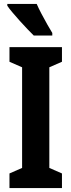

<svg xmlns="http://www.w3.org/2000/svg" viewBox="-20 -953 361 973"><path d="M294 0H28V-74L92 -102V-612L28 -640V-714H294V-640L230 -612V-102L294 -74ZM166 -933Q175 -912 190 -883.5Q205 -855 220 -828.5Q235 -802 245 -786V-773H151Q139 -785 120 -804.5Q101 -824 81 -846.5Q61 -869 43.5 -889.5Q26 -910 17 -924V-933Z"/></svg>

Font: Noto Sans Display ExtraCondensed
Style: Regular
Weight: 400
Width: 2
Version: Version 2.003